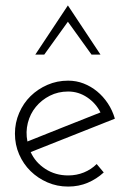

<svg xmlns="http://www.w3.org/2000/svg" viewBox="-20 -680 481 707"><path d="M231 -343Q194 -343 163.5 -327.5Q133 -312 112 -286.5Q91 -261 82.5 -227.5Q74 -194 81 -159Q148 -186 215 -212.5Q282 -239 350 -266Q333 -300 301 -321.5Q269 -343 231 -343ZM403 -243Q325 -212 248 -181.5Q171 -151 93 -120Q110 -82 147 -58Q184 -34 231 -34Q262 -34 289 -45Q316 -56 336 -76Q343 -68 349 -60.5Q355 -53 362 -45Q336 -21 303 -7Q270 7 231 7Q190 7 154.5 -8.5Q119 -24 92.5 -50Q66 -76 50.5 -111.5Q35 -147 35 -188Q35 -228 50.5 -264Q66 -300 92.5 -326Q119 -352 154.5 -367.5Q190 -383 231 -383Q261 -383 288 -372.5Q315 -362 337.5 -343.5Q360 -325 377 -299.5Q394 -274 403 -243ZM230 -660Q260 -615 290 -569.5Q320 -524 350 -479H317Q295 -509 273.5 -539.5Q252 -570 230 -600Q208 -570 186.5 -539.5Q165 -509 143 -479H110Q140 -524 170 -569.5Q200 -615 230 -660Z"/></svg>

Font: Josefin Slab
Style: Regular
Weight: 400
Designer: Santiago Orozco
Foundry: Typemade
Version: Version 1.000